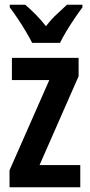

<svg xmlns="http://www.w3.org/2000/svg" viewBox="-20 -879 376 806"><path d="M317 -93H20V-164L187 -543H30V-636H310V-559L146 -186H317ZM115 -699Q105 -719 89 -746Q73 -773 55 -800Q37 -827 21 -848V-859H86Q104 -844 128 -820Q152 -796 173 -769Q196 -799 217.5 -818.5Q239 -838 261 -859H326V-848Q311 -828 293 -801.5Q275 -775 258.5 -747.5Q242 -720 232 -699Z"/></svg>

Font: Noto Sans Kannada UI ExtraCondensed SemiBold
Style: Regular
Weight: 600
Width: 2
Designer: Jelle Bosma - Monotype Design Team
Foundry: Monotype Imaging Inc.
Version: Version 2.005; ttfautohint (v1.8.4.7-5d5b)